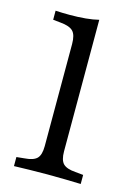

<svg xmlns="http://www.w3.org/2000/svg" viewBox="-101 -688 523 744"><g transform="rotate(15 160.5 -316.5)"><path d="M164.5 -2.4Q124.2 -2.4 93.1 -1.6Q62.1 -0.8 30.6 0V-36.3L62.1 -39.5Q97.6 -41.9 111.7 -56Q125.8 -70.2 125.8 -105.6V-206.5H203.2V-105.6Q203.2 -70.2 217.3 -56Q231.5 -41.9 266.1 -39.5L298.4 -36.3V0Q266.9 -0.8 235.9 -1.6Q204.8 -2.4 164.5 -2.4ZM125.8 -206.5V-515.3Q125.8 -551.6 111.7 -566.1Q97.6 -580.6 61.3 -583.9L30.6 -587.1V-623.4Q45.2 -622.6 58.5 -622.2Q71.8 -621.8 87.1 -621.8Q121.8 -621.8 151.2 -624.6Q180.6 -627.4 203.2 -633.1V-623.4V-206.5Z"/></g></svg>

Font: Playfair 9pt
Style: Regular
Weight: 400
Designer: Claus Eggers Sørensen
Foundry: Claus Eggers Sørensen
Version: Version 2.203